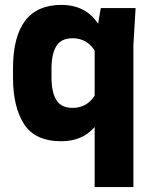

<svg xmlns="http://www.w3.org/2000/svg" viewBox="-20 -563 621 783"><path d="M524 200H366V-45Q316 13 230 13Q123 13 78 -57Q33 -127 33 -247V-283Q33 -543 230 -543Q330 -543 380 -466L391 -530H533L524 -380ZM276 -123Q334 -123 366 -173V-357Q334 -407 276 -407Q229 -407 209.5 -374.5Q190 -342 190 -283V-247Q190 -188 209.5 -155.5Q229 -123 276 -123Z"/></svg>

Font: Tanohe Sans
Style: Bold
Weight: 700
Designer: Village Type and Design LLC & Cristiano Sobral
Foundry: Cooper Hewitt Smithsonian Design Museum
Version: Version 1.00;September 29, 2021;FontCreator 13.0.0.2655 64-b